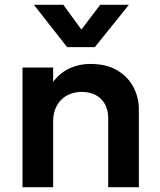

<svg xmlns="http://www.w3.org/2000/svg" viewBox="-20 -782 668 802"><path d="M74 0V-500H202V-440Q232 -479.5 272.2 -497.2Q312.5 -515 356.5 -515Q425.5 -515 470.8 -487.5Q516 -460 538 -417Q560 -374 560 -327V0H432V-287Q432 -338 402.5 -368Q373 -398 320 -398Q285.5 -398 258.8 -382.8Q232 -367.5 217 -340Q202 -312.5 202 -276.5V0ZM260.5 -585 121.5 -762H244.5L320 -658.5L398.5 -762H518.5L376 -585Z"/></svg>

Font: Geologica Roman Medium
Style: Regular
Weight: 500
Designer: Sindre Bremnes, Frode Helland
Foundry: Monokrom Skriftforlag AS
Version: Version 1.010;gftools[0.9.28]